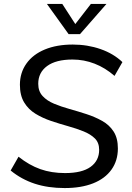

<svg xmlns="http://www.w3.org/2000/svg" viewBox="-20 -946 668 974"><path d="M308 8Q224 8 156.5 -14Q89 -36 34 -81L74 -151Q128 -108 184.5 -88Q241 -68 310 -68Q396 -68 439.5 -99.5Q483 -131 483 -186Q483 -222 461.5 -243.5Q440 -265 404 -279.5Q368 -294 325 -306Q282 -318 239 -332.5Q196 -347 160 -369Q124 -391 102.5 -426.5Q81 -462 81 -516Q81 -577 114 -623.5Q147 -670 207.5 -695Q268 -720 349 -720Q424 -720 490 -697Q556 -674 601 -631L561 -561Q514 -602 460 -623Q406 -644 348 -644Q264 -644 219 -611Q174 -578 174 -521Q174 -483 196 -459Q218 -435 254 -420Q290 -405 333 -393Q376 -381 419 -367Q462 -353 498.5 -332.5Q535 -312 556.5 -278.5Q578 -245 578 -193Q578 -131 545.5 -85.5Q513 -40 452.5 -16Q392 8 308 8ZM441 -926H520L386 -773H328L218 -926H296L362 -824Z"/></svg>

Font: Muli Medium
Style: Italic
Weight: 500
Italic angle: -4.541°
Designer: Vernon Adams
Foundry: Vernon Adams
Version: Version 2.100; ttfautohint (v1.8.1.43-b0c9)